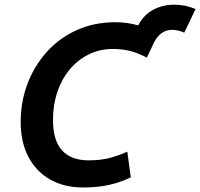

<svg xmlns="http://www.w3.org/2000/svg" viewBox="-20 -806 876 840"><path d="M343 14.2Q262 14.2 200.6 -19.9Q139.2 -54 104.9 -118.5Q70.5 -183 70.5 -274Q70.5 -358.5 99.1 -436.4Q127.8 -514.2 182 -575.9Q236.2 -637.5 313.1 -673.1Q390 -708.8 485.5 -708.8Q510.8 -708.8 535.5 -705.4Q560.2 -702 584.5 -694.8Q610 -743 651.8 -764.2Q693.5 -785.5 742 -785.5Q767.8 -785.5 790.6 -780.8Q813.5 -776 835.5 -766.5L786.2 -663.2Q772.5 -669.2 759.4 -672.4Q746.2 -675.5 733 -675.5Q707.2 -675.5 687.2 -661.2Q667.2 -647 653.2 -618.8L622.5 -553.8Q581.8 -575.2 547.4 -583.5Q513 -591.8 474.5 -591.8Q416.2 -591.8 368.1 -567.9Q320 -544 284.9 -501.9Q249.8 -459.8 230.8 -403.2Q211.8 -346.8 211.8 -281.5Q211.8 -191.2 251.6 -147.9Q291.5 -104.5 367.5 -104.5Q422.8 -104.5 464 -116Q505.2 -127.5 537 -142.5L552.2 -30.2Q511.5 -9.8 460.9 2.2Q410.2 14.2 343 14.2Z"/></svg>

Font: Ubuntu Sans
Style: Italic
Weight: 400
Italic angle: -13.5°
Designer: Dalton Maag Ltd
Foundry: Dalton Maag Ltd
Version: Version 1.006